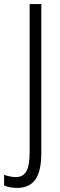

<svg xmlns="http://www.w3.org/2000/svg" viewBox="-68 -734 295 939"><path d="M14 185C95 185 134 135 134 14V-714H77V7C77 92 60 132 9 132C-11 132 -30 127 -48 121V173C-30 181 -8 185 14 185Z"/></svg>

Font: Noto Sans Bengali ExtraCondensed Light
Style: Regular
Weight: 300
Width: 2
Designer: Joana Ranito - Universal Thirst; Jelle Bosma - Monotype Design Team
Foundry: Universal Thirst ehf.
Version: Version 3.000